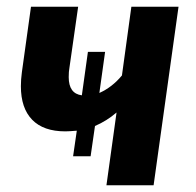

<svg xmlns="http://www.w3.org/2000/svg" viewBox="-20 -550 582 570"><path d="M510 -530 436 0H296L326 -216Q297 -191 262 -176L249 -86H197L208 -162Q184 -160 174 -160Q109 -160 75.5 -194.5Q42 -229 42 -294Q42 -314 45 -336L72 -530H212L186 -348Q184 -338 184 -321Q184 -272 223 -267L241 -396H292L275 -274Q313 -291 342 -326L370 -530Z"/></svg>

Font: Fira Sans SemiBold
Style: Italic
Weight: 600
Italic angle: -8°
Designer: bBox Type GmbH & Carrois Corporate GbR & Edenspiekermann AG
Foundry: bBox Type GmbH & Carrois Corporate GbR & Edenspiekermann AG
Version: Version 4.301